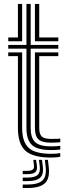

<svg xmlns="http://www.w3.org/2000/svg" viewBox="-20 -790 346 973"><path d="M239.2 -29.5Q168.2 -29.5 141.1 -56Q114 -82.5 114 -141.2V-543.2H21.8V-562.2H114V-770H135.5V-562.2H275.5V-543.2H135.5V-141.2Q135.5 -91.5 158 -69.9Q180.5 -48.2 239.2 -48.2Q250.5 -48.2 261.9 -48.9Q273.2 -49.5 285.5 -50.8V-32.5Q275.5 -30.8 264.1 -30.1Q252.8 -29.5 239.2 -29.5ZM239.2 8.5Q146.8 8.5 108.8 -26.2Q70.8 -61 70.8 -141.2V-505.5H21.8V-524.5H92.2V-141.2Q92.2 -72.2 124.6 -41.4Q157 -10.5 239.2 -10.5Q253 -10.5 264.6 -11.4Q276.2 -12.2 285.5 -14.2V4Q267.8 8.5 239.2 8.5ZM239.2 -67Q192.2 -67 174.6 -84.1Q157 -101.2 157 -141.2V-524.5H275.5V-505.5H178.8V-141.2Q178.8 -111 191.4 -98.5Q204 -86 239.2 -86Q257.5 -86 268.9 -86.4Q280.2 -86.8 285.5 -87.5V-69.5Q277.5 -68.5 266.2 -67.8Q255 -67 239.2 -67ZM21.8 -581V-600H70.8V-770H92.2V-581ZM157 -581V-770H178.8V-600H275.5V-581ZM207.2 20H222.8L226.8 54.2Q233.8 112.5 208.5 137.6Q183.2 162.8 118.2 162.8H95.2V145.2H118.2Q173.8 145.2 195.5 124Q217.2 102.8 211.2 54.2ZM148.8 20H162.8L166.8 47.5Q170.5 71.8 159.2 82.1Q148 92.5 118.2 92.5H95.2V75.8H118.2Q138.5 75.8 146.1 69.2Q153.8 62.8 152 47.5ZM177.2 20H192.8L196.8 51Q202.5 92 184.1 109.9Q165.8 127.8 118.2 127.8H95.2V110H118.2Q156.2 110 170.9 96.4Q185.5 82.8 181.2 51Z"/></svg>

Font: Big Shoulders Inline Display Thin
Style: Bold
Weight: 700
Version: Version 2.002